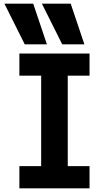

<svg xmlns="http://www.w3.org/2000/svg" viewBox="-20 -1020 590 1040"><path d="M114 -780 4 -1000H160L234 -780ZM317 -780 207 -1000H363L437 -780ZM85 0V-120H203V-610H85V-730H465V-610H347V-120H465V0Z"/></svg>

Font: M PLUS Code Latin SemiExpanded
Style: Bold
Weight: 700
Width: 6
Designer: Coji Morishita
Foundry: UNDERFOREST DESIGN
Version: Version 1.002; ttfautohint (v1.8.3)